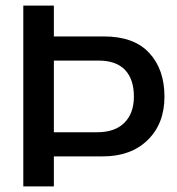

<svg xmlns="http://www.w3.org/2000/svg" viewBox="-20 -664 630 684"><path d="M63 0V-644H171.9V-534.2H350.1Q457 -534.2 511.5 -475.6Q565.9 -417 565.9 -319.8Q565.9 -223.6 506.3 -165.3Q446.8 -106.9 346.2 -106.9H171.9V0ZM171.9 -192.9H326.2Q389.6 -192.9 423.3 -226.8Q457 -260.7 457 -319.8Q457 -381.8 425.3 -415Q393.6 -448.2 331.1 -448.2H171.9Z"/></svg>

Font: Kanit
Style: Regular
Weight: 400
Designer: Katatrad Team
Foundry: CadsonDemak
Version: Version 1.000;PS 001.000;hotconv 1.0.88;makeotf.lib2.5.64775